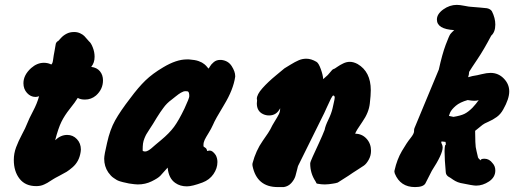

<svg xmlns="http://www.w3.org/2000/svg" viewBox="-20 -760 2089 780"><path d="M127 -3.9Q83 -3.9 59.6 -33.7Q36.1 -63.5 36.1 -110.4Q36.1 -136.7 45.4 -161.6Q54.7 -186.5 69.3 -213.9Q84 -241.2 89.8 -256.8Q97.7 -277.3 114.3 -308.6Q130.9 -339.8 138.7 -369.1Q130.9 -366.2 124 -366.2Q104.5 -366.2 89.8 -382.3Q75.2 -398.4 75.2 -421.9Q75.2 -455.1 106.4 -483.4Q130.9 -504.9 158.2 -504.9Q166 -504.9 172.9 -503.4Q179.7 -502 183.6 -500L188.5 -498Q190.4 -500 191.4 -501.5Q192.4 -502.9 193.4 -505.9Q194.3 -508.8 194.8 -511.7Q195.3 -514.6 196.3 -521.5Q197.3 -528.3 198.2 -534.7Q199.2 -541 201.7 -553.7Q204.1 -566.4 206.1 -579.1Q207 -588.9 217.8 -594.7Q218.8 -595.7 228 -606Q237.3 -616.2 250.5 -623Q263.7 -629.9 280.3 -629.9H282.2Q294.9 -629.9 306.2 -624.5Q317.4 -619.1 322.8 -613.3Q328.1 -607.4 334.5 -600.1Q340.8 -592.8 341.8 -591.8Q349.6 -585.9 356.9 -567.4Q364.3 -548.8 364.3 -529.3Q364.3 -504.9 350.6 -488.3Q374 -485.4 386.2 -470.2Q398.4 -455.1 398.4 -433.6Q398.4 -397.5 370.1 -372.1Q350.6 -355.5 325.2 -355.5Q306.6 -355.5 295.9 -362.3Q285.2 -344.7 263.7 -317.9Q242.2 -291 229.5 -265.1Q216.8 -239.3 204.1 -190.4Q226.6 -211.9 252.9 -211.9Q276.4 -211.9 292.5 -194.8Q308.6 -177.7 308.6 -152.3Q308.6 -150.4 308.1 -147.5Q307.6 -144.5 307.6 -142.6Q304.7 -123 296.4 -107.4Q288.1 -91.8 274.4 -80.1Q260.7 -68.4 250.5 -62Q240.2 -55.7 221.2 -45.9Q202.1 -36.1 196.3 -32.2Q194.3 -31.2 185.5 -25.4Q176.8 -19.5 172.4 -17.1Q168 -14.6 159.7 -10.7Q151.4 -6.8 143.6 -5.4Q135.7 -3.9 127 -3.9Z M821.3 -146.5Q822.3 -146.5 825.7 -147.5Q829.1 -148.4 832 -148.4Q843.8 -148.4 856.4 -129.9Q863.3 -117.2 863.3 -101.6Q863.3 -76.2 847.2 -52.7Q831.1 -29.3 802.7 -18.6Q760.7 -2.9 739.3 -2.9Q711.9 -2.9 692.4 -16.6Q665 -35.2 661.1 -79.1Q640.6 -55.7 631.3 -45.9Q622.1 -36.1 596.2 -23.4Q570.3 -10.7 540 -10.7Q529.3 -10.7 503.9 -14.6Q502.9 -14.6 492.7 -17.1Q482.4 -19.5 479.5 -20Q476.6 -20.5 467.3 -23.4Q458 -26.4 453.6 -29.3Q449.2 -32.2 442.4 -36.6Q435.5 -41 430.2 -46.9Q424.8 -52.7 419.9 -59.6Q403.3 -84 403.3 -115.2Q403.3 -130.9 415 -179.7Q426.8 -233.4 447.8 -271Q468.8 -308.6 508.8 -360.4Q542 -405.3 570.8 -433.1Q599.6 -460.9 642.6 -486.3Q696.3 -518.6 738.3 -518.6H748Q759.8 -517.6 769.5 -516.1Q779.3 -514.6 787.1 -511.7Q794.9 -508.8 800.3 -505.9Q805.7 -502.9 810.5 -499Q815.4 -495.1 817.4 -492.7Q819.3 -490.2 822.8 -486.3Q826.2 -482.4 827.1 -481.4Q828.1 -481.4 833 -490.2Q837.9 -499 848.6 -507.8Q859.4 -516.6 874 -516.6H878.9Q907.2 -513.7 921.4 -491.2Q935.5 -468.8 935.5 -451.2V-448.2Q927.7 -395.5 890.6 -334.5Q853.5 -273.4 845.7 -253.9Q837.9 -236.3 827.1 -219.2Q816.4 -202.1 811.5 -191.9Q806.6 -181.6 806.6 -170.9V-166Q806.6 -164.1 813.5 -160.2Q820.3 -156.2 821.3 -146.5ZM560.5 -146.5Q566.4 -144.5 569.3 -144.5Q575.2 -144.5 582 -148.4Q588.9 -152.3 594.7 -157.2Q600.6 -162.1 612.8 -172.9Q625 -183.6 633.8 -190.4Q668 -218.8 687 -244.6Q706.1 -270.5 729.5 -319.3Q749 -361.3 749 -369.1Q749 -385.7 743.2 -388.7Q740.2 -389.6 734.4 -389.6Q729.5 -389.6 725.1 -388.2Q720.7 -386.7 714.8 -383.3Q709 -379.9 705.1 -377Q701.2 -374 692.4 -367.2Q683.6 -360.4 677.7 -355.5Q667 -347.7 658.7 -339.4Q650.4 -331.1 643.1 -320.8Q635.7 -310.5 630.9 -303.7Q626 -296.9 616.7 -281.7Q607.4 -266.6 601.6 -256.8Q596.7 -249 587.4 -234.9Q578.1 -220.7 574.7 -214.8Q571.3 -209 566.9 -198.2Q562.5 -187.5 561 -176.8Q559.6 -166 559.6 -151.4Q559.6 -146.5 560.5 -146.5Z M1290 -286.1 1191.4 -86.9Q1190.4 -85.9 1187.5 -72.8Q1184.6 -59.6 1180.2 -44.9Q1175.8 -30.3 1163.6 -16.6Q1151.4 -2.9 1132.8 0H1108.4Q1023.4 0 1005.9 -85.9Q1004.9 -91.8 1005.9 -96.7Q1019.5 -148.4 1047.4 -188Q1075.2 -227.5 1078.1 -234.4Q1085.9 -251 1096.7 -268.1Q1107.4 -285.2 1112.8 -295.9Q1118.2 -306.6 1118.2 -320.3Q1103.5 -291 1073.2 -291Q1060.5 -291 1049.8 -295.9Q1023.4 -307.6 1023.4 -339.8L1024.4 -352.5Q1024.4 -353.5 1023.9 -355.5Q1023.4 -357.4 1023.4 -358.4Q1023.4 -376 1045.9 -401.4Q1068.4 -426.8 1101.6 -454.1Q1134.8 -481.4 1135.7 -482.4Q1142.6 -486.3 1160.6 -497.6Q1178.7 -508.8 1193.4 -515.1Q1208 -521.5 1224.6 -521.5Q1244.1 -521.5 1265.6 -508.8Q1274.4 -503.9 1283.2 -479.5Q1292 -455.1 1293 -438.5L1311.5 -455.1L1330.1 -476.6Q1335.9 -480.5 1339.8 -481.4Q1341.8 -482.4 1351.6 -489.3Q1361.3 -496.1 1374.5 -502.4Q1387.7 -508.8 1401.4 -508.8Q1416 -508.8 1432.6 -500Q1486.3 -468.8 1486.3 -393.6Q1486.3 -373 1482.4 -339.8Q1478.5 -302.7 1452.1 -265.1Q1425.8 -227.5 1422.9 -216.8Q1450.2 -216.8 1468.8 -196.8Q1487.3 -176.8 1487.3 -147.5Q1487.3 -127.9 1478 -111.3Q1468.8 -94.7 1458.5 -87.4Q1448.2 -80.1 1433.1 -70.8Q1418 -61.5 1414.1 -58.6Q1408.2 -53.7 1352.5 -18.6L1349.6 -17.6Q1346.7 -16.6 1341.8 -15.6Q1336.9 -14.6 1330.6 -13.7Q1324.2 -12.7 1315.9 -11.7Q1307.6 -10.7 1299.8 -10.7Q1285.2 -10.7 1269.5 -13.7Q1267.6 -13.7 1266.6 -14.6Q1265.6 -15.6 1265.1 -16.6Q1264.6 -17.6 1263.7 -19.5Q1262.7 -21.5 1261.7 -23.4Q1240.2 -55.7 1240.2 -95.7Q1240.2 -101.6 1250.5 -124Q1260.7 -146.5 1275.9 -179.2Q1291 -211.9 1298.8 -232.4Q1301.8 -249 1314 -273.9Q1326.2 -298.8 1331.1 -320.3Q1333 -328.1 1335 -337.9Q1336.9 -347.7 1338.4 -353.5Q1339.8 -359.4 1339.8 -363.3Q1339.8 -371.1 1334 -372.1Q1331.1 -372.1 1324.2 -358.9Q1317.4 -345.7 1306.6 -321.3Q1295.9 -296.9 1290 -286.1Z M1754.9 -680.7Q1754.9 -703.1 1780.8 -721.7Q1806.6 -740.2 1835.9 -740.2Q1847.7 -740.2 1867.2 -736.3Q1886.7 -732.4 1892.6 -732.4Q1907.2 -731.4 1928.2 -729.5Q1949.2 -727.5 1958 -726.6Q1972.7 -723.6 1978.5 -713.9Q1992.2 -686.5 1992.2 -660.2Q1992.2 -629.9 1975.6 -615.2Q1945.3 -557.6 1919.9 -520Q1894.5 -482.4 1885.7 -467.8Q1885.7 -458 1881.8 -446.3Q1901.4 -452.1 1911.1 -453.1Q1914.1 -453.1 1936 -458.5Q1958 -463.9 1972.7 -463.9Q2004.9 -463.9 2027.3 -440.4Q2048.8 -418 2048.8 -388.7Q2048.8 -358.4 2024.4 -315.4Q2013.7 -295.9 1998 -284.7Q1982.4 -273.4 1964.4 -265.6Q1946.3 -257.8 1940.4 -252.9L1910.2 -228.5Q1910.2 -199.2 1911.1 -183.6Q1912.1 -168 1912.6 -162.6Q1913.1 -157.2 1916 -146Q1918.9 -134.8 1920.9 -125Q1920.9 -121.1 1923.8 -117.2Q1926.8 -113.3 1929.7 -111.3L1932.6 -108.4Q1932.6 -115.2 1948.2 -115.2Q1967.8 -115.2 1981.4 -96.7Q1992.2 -85 1992.2 -67.4Q1992.2 -40 1966.8 -22.9Q1941.4 -5.9 1914.1 -5.9Q1901.4 -5.9 1850.6 -16.6Q1838.9 -19.5 1830.1 -24.4Q1821.3 -29.3 1814 -34.7Q1806.6 -40 1803.7 -41Q1792 -47.9 1791 -59.6Q1786.1 -112.3 1786.1 -144.5Q1786.1 -156.2 1787.1 -163.1Q1788.1 -169.9 1789.1 -170.9Q1790 -171.9 1791 -172.9Q1792 -173.8 1792 -174.8L1791 -175.8Q1791 -177.7 1790.5 -179.7Q1790 -181.6 1790 -183.6L1773.4 -185.5V-183.6L1772.5 -181.6Q1772.5 -179.7 1775.4 -173.8Q1778.3 -168 1778.3 -161.1Q1778.3 -133.8 1734.4 -66.4L1708 -14.6Q1699.2 0 1666 0Q1606.4 0 1584 -54.7Q1581.1 -62.5 1583 -68.4Q1592.8 -112.3 1612.8 -146.5Q1632.8 -180.7 1647.5 -198.7Q1662.1 -216.8 1662.1 -226.6V-229.5Q1662.1 -236.3 1664.1 -240.2L1762.7 -477.5Q1776.4 -540 1790.5 -577.6Q1804.7 -615.2 1809.6 -621.6Q1814.5 -627.9 1825.2 -637.7Q1754.9 -641.6 1754.9 -680.7ZM1803.7 -289.1Q1821.3 -285.2 1822.3 -285.2Q1851.6 -290 1866.7 -297.4Q1881.8 -304.7 1899.4 -322.3Q1915 -338.9 1924.8 -353.5Q1918.9 -350.6 1907.2 -350.6Q1897.5 -350.6 1879.9 -353.5Q1848.6 -344.7 1831.5 -330.1Q1814.5 -315.4 1808.6 -302.7Z"/></svg>

Font: Essays1743
Style: BoldItalic
Weight: 700
Italic angle: -10°
Designer: Based on the typeface in a 1743 English translation of the essays of Montaigne.  PostScript/TrueType font designed by Jo
Version: Version 002.100